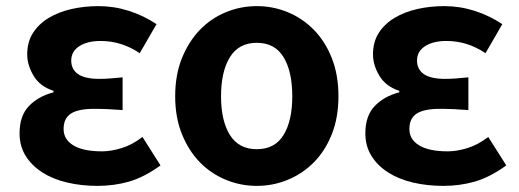

<svg xmlns="http://www.w3.org/2000/svg" viewBox="-20 -594 1699 628"><path d="M299 14Q246 14 199.5 3Q153 -8 118.5 -30Q84 -52 64 -84Q44 -116 44 -158Q44 -215 74.5 -247Q105 -279 155 -292V-297Q111 -311 90 -346Q69 -381 69 -416Q69 -457 88 -486.5Q107 -516 139.5 -535.5Q172 -555 214 -564.5Q256 -574 302 -574Q353 -574 401.5 -558.5Q450 -543 492 -515L437 -420Q378 -460 309 -460Q266 -460 239.5 -443Q213 -426 213 -396Q213 -367 235.5 -351.5Q258 -336 305 -336Q322 -336 341.5 -337.5Q361 -339 381 -341V-234Q357 -236 333.5 -237Q310 -238 287 -238Q236 -238 212 -222.5Q188 -207 188 -172Q188 -138 220 -118.5Q252 -99 314 -99Q343 -99 377.5 -109.5Q412 -120 446 -146L505 -53Q451 -14 402 0Q353 14 299 14Z M820 14Q767 14 718.5 -6Q670 -26 633.5 -63.5Q597 -101 575 -155.5Q553 -210 553 -279Q553 -349 575 -403.5Q597 -458 633.5 -496Q670 -534 718.5 -554Q767 -574 820 -574Q873 -574 921.5 -554Q970 -534 1007 -496Q1044 -458 1065.5 -403.5Q1087 -349 1087 -279Q1087 -210 1065.5 -155.5Q1044 -101 1007 -63.5Q970 -26 921.5 -6Q873 14 820 14ZM820 -106Q879 -106 907.5 -152.5Q936 -199 936 -279Q936 -360 907.5 -407Q879 -454 820 -454Q761 -454 732 -407Q703 -360 703 -279Q703 -199 732 -152.5Q761 -106 820 -106Z M1430 14Q1377 14 1330.5 3Q1284 -8 1249.5 -30Q1215 -52 1195 -84Q1175 -116 1175 -158Q1175 -215 1205.5 -247Q1236 -279 1286 -292V-297Q1242 -311 1221 -346Q1200 -381 1200 -416Q1200 -457 1219 -486.5Q1238 -516 1270.5 -535.5Q1303 -555 1345 -564.5Q1387 -574 1433 -574Q1484 -574 1532.5 -558.5Q1581 -543 1623 -515L1568 -420Q1509 -460 1440 -460Q1397 -460 1370.5 -443Q1344 -426 1344 -396Q1344 -367 1366.5 -351.5Q1389 -336 1436 -336Q1453 -336 1472.5 -337.5Q1492 -339 1512 -341V-234Q1488 -236 1464.5 -237Q1441 -238 1418 -238Q1367 -238 1343 -222.5Q1319 -207 1319 -172Q1319 -138 1351 -118.5Q1383 -99 1445 -99Q1474 -99 1508.5 -109.5Q1543 -120 1577 -146L1636 -53Q1582 -14 1533 0Q1484 14 1430 14Z"/></svg>

Font: Kinto Sans
Style: Bold
Weight: 700
Designer: Authors: Ryoko NISHIZUKA  (kana & ideographs); Paul D. Hunt (Latin, Greek & Cyrillic); Wenlong ZHANG  (bopomofo); Sandol
Foundry: Adobe Systems Incorporated, ookami Inc.
Version: Version 0.001